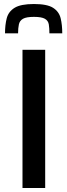

<svg xmlns="http://www.w3.org/2000/svg" viewBox="-20 -936 336 956"><path d="M92 0V-688H205V0ZM149 -916Q215 -916 244.5 -897Q274 -878 282 -845Q290 -812 290 -770H226Q226 -796 223 -814.5Q220 -833 203.5 -842.5Q187 -852 149 -852Q111 -852 94.5 -842.5Q78 -833 74 -814.5Q70 -796 70 -770H5Q5 -812 13.5 -845Q22 -878 52.5 -897Q83 -916 149 -916Z"/></svg>

Font: Saira Medium
Style: Regular
Weight: 500
Designer: Hector Gatti with collaboration of the Omnibus-Type team
Foundry: Omnibus-Type
Version: Version 1.100; ttfautohint (v1.8.3)